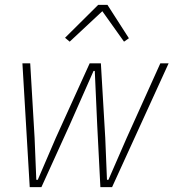

<svg xmlns="http://www.w3.org/2000/svg" viewBox="-20 -768 712 788"><path d="M72 -508H104L122 -202L129 -30H135L209 -202L348 -508H394L412 -202L419 -30H425L500 -202L638 -508H672L440 0H392L379 -254L369 -477H364L265 -253L150 0H102ZM421 -748 509 -611 489 -597 400 -722 266 -597 247 -613 383 -748Z"/></svg>

Font: IBM Plex Sans Condensed ExtraLight
Style: Italic
Weight: 200
Width: 3
Italic angle: -11°
Designer: Mike Abbink, Paul van der Laan, Pieter van Rosmalen
Foundry: Bold Monday
Version: Version 1.3